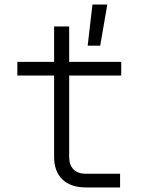

<svg xmlns="http://www.w3.org/2000/svg" viewBox="-20 -821 640 841"><path d="M364 -621H419L450 -801H385ZM355 0H506V-60H355C309 -60 283 -87 283 -133V-490H511V-550H283V-705H217V-550H56V-490H217V-133C217 -49 268 0 355 0Z"/></svg>

Font: JetBrains Mono ExtraLight
Style: Regular
Weight: 240
Monospace: yes
Designer: Philipp Nurullin, Konstantin Bulenkov
Foundry: JetBrains
Version: Version 2.305